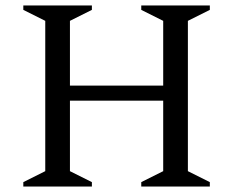

<svg xmlns="http://www.w3.org/2000/svg" viewBox="-20 -680 850 700"><path d="M65 0V-16L145 -56V-604L65 -644V-660H315V-644L235 -604V-368H575V-604L495 -644V-660H745V-644L665 -604V-56L745 -16V0H495V-16L575 -56V-313H235V-56L315 -16V0Z"/></svg>

Font: Spectral
Style: Regular
Weight: 400
Designer: Jean-Baptiste Levee
Foundry: Production Type
Version: Version 2.001